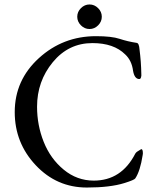

<svg xmlns="http://www.w3.org/2000/svg" viewBox="-20 -825 680 860"><path d="M342.5 -788.5Q359 -805 381 -805Q403 -805 419.5 -788.5Q436 -772 436 -750Q436 -728 419.5 -711.5Q403 -695 381 -695Q359 -695 342.5 -711.5Q326 -728 326 -750Q326 -772 342.5 -788.5ZM586 -137Q589 -142 594 -145.5Q599 -149 604.5 -152Q610 -155 611 -156Q612 -157 613 -157Q620 -157 620 -138Q620 -136 619.5 -133.5Q619 -131 619 -130Q608 -59 586 -26Q582 -19 537 -5Q473 15 369 15Q234 15 140 -85Q46 -185 46 -323Q46 -466 154 -564.5Q262 -663 410 -663Q480 -663 516 -651Q552 -639 592 -633Q603 -632 605 -603Q612 -549 613 -494Q614 -486 611.5 -478Q609 -470 602 -471Q582 -473 576 -508Q570 -554 541 -581Q490 -632 394 -632Q287 -632 216.5 -546.5Q146 -461 146 -347Q146 -264 176 -189Q206 -114 265.5 -65Q325 -16 400 -16Q524 -16 586 -137Z"/></svg>

Font: EB Garamond SC 12
Style: Regular
Weight: 400
Version: Version 0.016 ; ttfautohint (v0.97) -l 8 -r 50 -G 200 -x 0 -